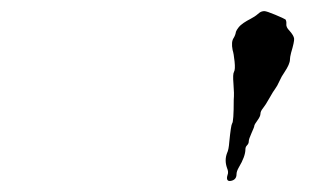

<svg xmlns="http://www.w3.org/2000/svg" viewBox="-20 -644 587 345"><path d="M455 -624Q459 -624 474.5 -617.5Q490 -611 493 -609Q495 -606 494.5 -600.5Q494 -595 500 -589Q508 -580 508.5 -574.5Q509 -569 503 -549Q501 -541 501 -537Q501 -529 491 -514Q486 -507 482 -498Q478 -489 474.5 -484.5Q471 -480 464 -467.5Q457 -455 452.5 -449.5Q448 -444 448 -439.5Q448 -435 442.5 -427.5Q437 -420 437 -418Q437 -416 432 -405Q427 -394 427 -390Q427 -386 424 -383Q421 -380 421 -376Q421 -363 409 -343Q405 -336 405 -331Q405 -321 395 -319Q390 -318 388.5 -321Q387 -324 389 -330Q391 -335 388 -342Q383 -356 388 -369Q391 -375 392 -389Q395 -419 397 -422Q400 -425 400 -465Q401 -476 399.5 -493.5Q398 -511 400.5 -515Q403 -519 401.5 -533.5Q400 -548 398 -554Q395 -569 400 -576Q403 -581 404 -587Q405 -590 408.5 -594.5Q412 -599 418 -603Q424 -607 430 -610Q439 -615 440.5 -616.5Q442 -618 446 -621Q450 -624 455 -624Z"/></svg>

Font: TT2020 Style D
Style: Italic
Weight: 400
Italic angle: -15°
Version: Version 0.2.000